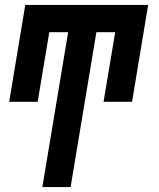

<svg xmlns="http://www.w3.org/2000/svg" viewBox="-20 -540 640 775"><path d="M151 215 255 -410H179L132 -129H17L82 -520H578L513 -129H398L445 -410H369L265 215Z"/></svg>

Font: Iosevka Extrabold Extended
Style: Italic
Weight: 800
Width: 7
Italic angle: -9°
Monospace: yes
Designer: Belleve Invis
Foundry: Belleve Invis
Version: Version 32.5.0; ttfautohint (v1.8.4)